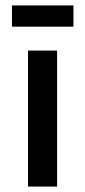

<svg xmlns="http://www.w3.org/2000/svg" viewBox="-20 -686 314 706"><path d="M250 -666V-588H24V-666ZM190 -500V0H83V-500Z"/></svg>

Font: Elaine Sans Medium
Style: Regular
Weight: 500
Designer: Wei Huang
Foundry: Wei Huang
Version: Version 2.001;December 24, 2019;FontCreator 12.0.0.2547 64-b